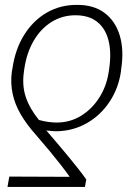

<svg xmlns="http://www.w3.org/2000/svg" viewBox="-20 -573 532 777"><path d="M323.7 183.6H10.3L17.6 141.6L262.2 142.6Q246.6 120.6 226.8 95.2Q207 69.8 181.9 39.3Q156.7 8.8 124 -28.8Q87.4 -69.8 63.7 -110.6Q40 -151.4 31 -194.1Q22 -236.8 27.8 -282.2L29.8 -292.5Q41 -373 77.6 -431.6Q114.3 -490.2 169.4 -522Q224.6 -553.7 292 -553.2Q358.9 -553.7 402.8 -521Q446.8 -488.3 464.6 -429.4Q482.4 -370.6 470.2 -292L469.2 -281.7Q459 -214.8 423.6 -161.4Q388.2 -107.9 334.5 -76.4Q280.8 -44.9 216.3 -42Q204.6 -41.5 193.6 -42.5Q182.6 -43.5 167.5 -44.9Q193.4 -15.1 216.3 12Q239.3 39.1 259 63.2Q278.8 87.4 296.4 109.6Q314 131.8 329.1 153.3ZM419.9 -281.7 421.4 -291.5Q431.6 -358.9 419.4 -408.2Q407.2 -457.5 373.5 -484.4Q339.8 -511.2 285.2 -511.2Q231.9 -511.2 188.2 -483.9Q144.5 -456.5 116 -407.5Q87.4 -358.4 78.1 -292.5L76.7 -282.2Q68.8 -226.6 84.5 -179.9Q100.1 -133.3 137.7 -87.4Q158.2 -82 175.5 -79.6Q192.9 -77.1 209 -77.1Q263.2 -77.1 307.4 -104Q351.6 -130.9 381.3 -177.2Q411.1 -223.6 419.9 -281.7Z"/></svg>

Font: Inter ExtraLight
Style: Italic
Weight: 250
Italic angle: -9.3988°
Designer: Rasmus Andersson
Foundry: rsms
Version: Version 4.001;git-66647c0bb